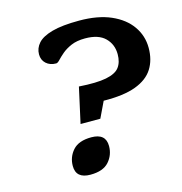

<svg xmlns="http://www.w3.org/2000/svg" viewBox="-108 -816 874 924"><g transform="rotate(-15 329.0 -354.0)"><path d="M368.5 -719Q461.5 -719 526 -690.8Q590.5 -662.5 624.2 -614.2Q658 -566 658 -506Q658 -446 630.8 -402.8Q603.5 -359.5 543.2 -337Q483 -314.5 383 -316L345 -236.5H246.5L285.5 -413Q373 -407 421 -416.5Q469 -426 487.5 -450.5Q506 -475 506 -515Q506 -564 473.2 -596.5Q440.5 -629 373.5 -629Q332.5 -629 304.2 -616.8Q276 -604.5 257.5 -588.8Q239 -573 227.8 -560.8Q216.5 -548.5 209 -548.5Q178.5 -548.5 159.2 -566Q140 -583.5 140 -612Q140 -642.5 161.5 -666.8Q183 -691 233 -705Q283 -719 368.5 -719ZM279.5 -161.5Q351.5 -161.5 351.5 -99Q351.5 -54.5 322.5 -21.5Q293.5 11.5 230 11.5Q158 11.5 158 -51Q158 -95.5 187.2 -128.5Q216.5 -161.5 279.5 -161.5Z"/></g></svg>

Font: Newsreader Caption SemiBold
Style: Italic
Weight: 600
Italic angle: -17°
Designer: Hugues Gentile
Foundry: Production Type
Version: Version 1.001